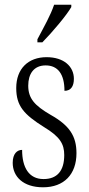

<svg xmlns="http://www.w3.org/2000/svg" viewBox="-20 -786 380 816"><path d="M139 -619V-606H160C204 -651 263 -721 283 -756V-766H210C195 -721 168 -674 139 -619ZM163 10C252 10 305 -45 305 -135C305 -208 275 -253 195 -298C128 -337 100 -367 100 -422C100 -471 123 -508 174 -508C226 -508 254 -471 254 -400C281 -400 294 -419 294 -451C294 -503 252 -543 178 -543C100 -543 49 -494 49 -412C49 -336 81 -300 167 -246C235 -205 253 -174 253 -127C253 -60 223 -25 165 -25C103 -25 74 -74 74 -149C53 -149 34 -133 34 -94C34 -36 78 10 163 10Z"/></svg>

Font: Noto Serif Georgian ExtraCondensed Light
Style: Regular
Weight: 300
Width: 2
Designer: Monotype Design Team, Akaki Razmadze
Foundry: Google LLC
Version: Version 2.003